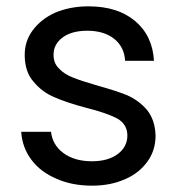

<svg xmlns="http://www.w3.org/2000/svg" viewBox="-20 -577 562 606"><path d="M271 9C271 9 271 9 271 9C310 9 345 2 376 -12C406 -25 429 -44 446 -68C463 -92 471 -119 471 -149C471 -149 471 -149 471 -149C470 -182 461 -209 444 -230C426 -251 405 -266 380 -277C355 -287 323 -297 284 -308C284 -308 284 -308 284 -308C253 -317 228 -325 211 -332C193 -339 178 -348 167 -360C155 -371 149 -386 149 -404C149 -404 149 -404 149 -404C149 -427 159 -445 178 -459C197 -473 223 -480 256 -480C256 -480 256 -480 256 -480C291 -480 320 -471 341 -454C362 -437 373 -414 375 -385C375 -385 466 -385 466 -385C466 -385 466 -385 466 -385C463 -438 443 -480 406 -511C369 -542 320 -557 259 -557C259 -557 259 -557 259 -557C220 -557 185 -550 154 -537C123 -523 100 -504 83 -481C66 -458 58 -432 58 -404C58 -404 58 -404 58 -404C58 -369 67 -340 86 -319C104 -297 126 -281 152 -270C177 -259 210 -248 251 -237C251 -237 251 -237 251 -237C296 -226 329 -214 350 -203C371 -191 382 -173 382 -149C382 -149 382 -149 382 -149C382 -126 372 -106 352 -91C332 -76 305 -68 270 -68C270 -68 270 -68 270 -68C233 -68 203 -77 180 -94C157 -111 144 -134 141 -161C141 -161 47 -161 47 -161C47 -161 47 -161 47 -161C49 -128 60 -98 79 -73C98 -47 125 -27 158 -13C191 2 229 9 271 9Z"/></svg>

Font: Girnar Poppins
Style: Regular
Weight: 500
Designer: Ninad Kale (Devanagari), Jonny Pinhorn (Latin)
Foundry: Indian Type Foundry
Version: ""